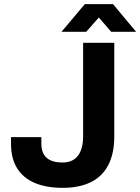

<svg xmlns="http://www.w3.org/2000/svg" viewBox="-20 -892 675 924"><path d="M282 12Q203 12 147.5 -11.5Q92 -35 62.5 -82Q33 -129 33 -201V-232H179V-201Q179 -155 204.5 -132.5Q230 -110 281 -110Q330 -110 355 -142.5Q380 -175 380 -236V-686H530V-236Q530 -153 501 -97.5Q472 -42 416.5 -15Q361 12 282 12ZM276 -739 388 -872H524L635 -739H515L427 -841L484 -840L395 -739Z"/></svg>

Font: Archivo SemiBold
Style: Bold
Weight: 700
Version: Version 2.001